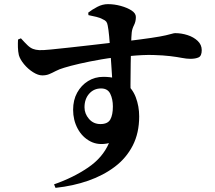

<svg xmlns="http://www.w3.org/2000/svg" viewBox="-20 -830 1040 927"><path d="M241 60Q333 28 404.5 -20.5Q476 -69 506 -139Q455 -127 416 -147.5Q377 -168 355 -209Q333 -250 333 -300Q333 -347 352.5 -382.5Q372 -418 405 -438.5Q438 -459 479 -459Q544 -459 581.5 -431.5Q619 -404 635.5 -360.5Q652 -317 652 -268Q652 -188 621 -127.5Q590 -67 534.5 -25Q479 17 406 42.5Q333 68 248 77ZM465 -231Q500 -231 512.5 -253Q525 -275 525 -316Q525 -351 512.5 -377Q500 -403 468 -403Q433 -403 410.5 -377.5Q388 -352 388 -312Q388 -281 409.5 -256Q431 -231 465 -231ZM184 -466Q164 -466 139.5 -481.5Q115 -497 96 -520Q77 -543 71 -564Q67 -582 66.5 -602Q66 -622 67 -639L81 -645Q100 -624 113 -611.5Q126 -599 139 -594Q152 -589 169 -588Q186 -587 225.5 -591Q265 -595 316 -600.5Q367 -606 418.5 -612Q470 -618 513.5 -623Q557 -628 580 -630Q663 -640 710 -647Q757 -654 780.5 -659.5Q804 -665 812 -667.5Q820 -670 826 -670Q856 -670 885.5 -660.5Q915 -651 934.5 -632.5Q954 -614 954 -588Q954 -560 939 -553Q924 -546 899 -546Q881 -546 858 -550.5Q835 -555 802 -559Q769 -563 720.5 -564.5Q672 -566 602 -559Q531 -554 470.5 -543.5Q410 -533 364.5 -522.5Q319 -512 290 -503Q266 -496 249 -487Q232 -478 217.5 -472Q203 -466 184 -466ZM523 -417Q523 -427 521.5 -453.5Q520 -480 517.5 -515Q515 -550 512.5 -586.5Q510 -623 507 -655Q504 -687 500 -707Q498 -719 493 -725.5Q488 -732 476 -737Q464 -744 445.5 -748.5Q427 -753 407 -757L406 -769Q425 -784 450 -797Q475 -810 501 -810Q532 -810 563 -801.5Q594 -793 615 -779.5Q636 -766 636 -748Q636 -726 627 -708.5Q618 -691 616 -673Q614 -655 613 -614.5Q612 -574 611 -523Q610 -472 610 -421Q610 -370 611 -332Z"/></svg>

Font: Noto Serif TC ExtraBold
Style: Regular
Weight: 800
Designer: Ryoko NISHIZUKA 西塚涼子 (kana & ideographs); Frank Grießhammer (Latin, Greek & Cyrillic); Wenlong ZHANG 张文龙 (bopomofo); San
Foundry: Adobe
Version: Version 2.002-H1;hotconv 1.1.0;makeotfexe 2.6.0